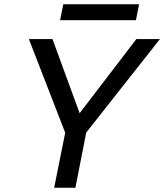

<svg xmlns="http://www.w3.org/2000/svg" viewBox="-20 -884 773 904"><path d="M622 -700H733L386 -260L335 0H235L287 -259L116 -700H227L355 -351ZM278 -864H635L620 -789H263Z"/></svg>

Font: Albert Sans Medium
Style: Italic
Weight: 500
Italic angle: -11.25°
Designer: Andreas Rasmussen
Foundry: a.Foundry
Version: Version 1.025